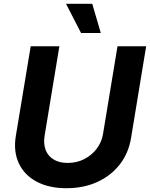

<svg xmlns="http://www.w3.org/2000/svg" viewBox="-20 -968 780 998"><path d="M325.7 10.3Q233.4 10.3 169.7 -24.2Q106 -58.6 77.6 -119.6Q49.3 -180.7 62 -259.8L139.6 -727.5H288.6L211.9 -262.7Q205.1 -219.7 217.5 -188Q230 -156.2 259.3 -138.7Q288.6 -121.1 331.5 -121.1Q378.9 -121.1 418 -141.1Q457 -161.1 482.9 -195.3Q508.8 -229.5 515.6 -272.5L590.8 -727.5H739.7L661.1 -250Q647.9 -170.9 601.8 -112.3Q555.7 -53.7 484.9 -21.7Q414.1 10.3 325.7 10.3ZM401.4 -796.4 323.2 -948.2H459.5L503.9 -796.4Z"/></svg>

Font: Inter 16pt
Style: Bold Italic
Weight: 700
Italic angle: -9.3988°
Version: Version 4.001;git-66647c0bb